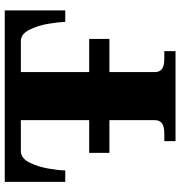

<svg xmlns="http://www.w3.org/2000/svg" viewBox="4 -744 740 787"><g transform="rotate(-90 373.5 -350.0)"><path d="M725 -700V-452H678Q677 -479 670 -521.5Q663 -564 645.5 -599Q628 -634 599 -634H472V-354H608V-271H472V-85Q472 -65 485 -55.5Q498 -46 526 -46H558V0H189V-46H220Q249 -46 262 -55.5Q275 -65 275 -85V-271H141V-354H275V-634H148Q119 -634 101.5 -599Q84 -564 76.5 -520.5Q69 -477 69 -452H22V-700Z"/></g></svg>

Font: Taviraj ExtraBold
Style: Regular
Weight: 800
Designer: Katatrad Team
Foundry: CadsonDemak
Version: Version 1.001